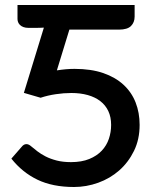

<svg xmlns="http://www.w3.org/2000/svg" viewBox="-20 -740 619 768"><path d="M518.5 -673.5Q518.5 -650.5 504 -636Q489.5 -621.5 455.5 -621.5H257.5L207.5 -458.5Q245 -464.5 278 -464.5Q344 -464.5 392.8 -447.8Q441.5 -431 474 -401Q506.5 -371 522.5 -330Q538.5 -289 538.5 -240.5Q538.5 -182.5 516 -136.5Q493.5 -90.5 456.8 -58.2Q420 -26 372.8 -9Q325.5 8 276 8Q190.5 8 129.8 -21.2Q69 -50.5 25.5 -105.5L66 -152Q71.5 -159 76.2 -161.2Q81 -163.5 85.5 -163.5Q91 -163.5 95.8 -161Q100.5 -158.5 105 -154.5Q115.5 -145.5 129.5 -134.8Q143.5 -124 162.5 -114.2Q181.5 -104.5 206.5 -98Q231.5 -91.5 264 -91.5Q306.5 -91.5 337 -104Q367.5 -116.5 387 -137.2Q406.5 -158 415.5 -184.8Q424.5 -211.5 424.5 -240.5Q424.5 -272 413.2 -295.8Q402 -319.5 381.2 -335.5Q360.5 -351.5 331 -359.8Q301.5 -368 265.5 -368Q235 -368 203 -363.2Q171 -358.5 142.5 -349L75.5 -368.5L155.5 -629.5Q147 -629 139 -628.8Q131 -628.5 122.5 -628.5H94Q82 -628.5 73.5 -631.8Q65 -635 59.8 -640.2Q54.5 -645.5 52.2 -651.8Q50 -658 50 -664V-720H518.5Z"/></svg>

Font: Lato SemiBold
Style: Regular
Weight: 600
Designer: Lukasz Dziedzic with Adam Twardoch and Botio Nikoltchev
Foundry: tyPoland Lukasz Dziedzic
Version: Version 2.015; 2015-08-06; http://www.latofonts.com/